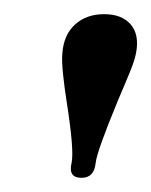

<svg xmlns="http://www.w3.org/2000/svg" viewBox="-20 -660 213 271"><path d="M81 -430Q85 -447 74 -517Q71 -536 69 -555Q67 -574 68 -585Q70 -611 86 -625.5Q102 -640 127 -640Q152 -640 164.5 -625.5Q177 -611 172 -585Q170 -574 162 -555Q154 -536 146 -517Q117 -447 115 -430Q113 -409 95 -409Q76 -409 81 -430Z"/></svg>

Font: Unna
Style: Bold Italic
Weight: 700
Italic angle: -8.05°
Designer: Jorge de Buen Unna
Foundry: Omnibus-Type
Version: Version 2.008